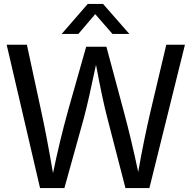

<svg xmlns="http://www.w3.org/2000/svg" viewBox="-20 -958 976 978"><path d="M922 -730 741 0H619L527 -356Q503 -446 469 -628Q431 -446 407 -356L308 0H184L14 -730H117L189 -396Q217 -269 250 -76Q284 -241 327 -396L419 -720H522L609 -396Q648 -252 684 -82Q712 -243 748 -396L827 -730ZM294 -785 427 -938H505L639 -785H553L465 -886L379 -785Z"/></svg>

Font: Nacelle
Style: Regular
Weight: 400
Designer: Sora Sagano
Foundry: Sora Sagano
Version: Version 1.000;FEAKit 1.0